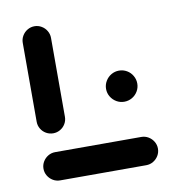

<svg xmlns="http://www.w3.org/2000/svg" viewBox="-65 -578 586 637"><g transform="rotate(-10 228.0 -259.5)"><path d="M425.2 -47.8Q425.2 -34.8 418.7 -23.9Q412.2 -13 401.3 -6.5Q390.4 0 377.4 0H87.4Q74.4 0 63.5 -6.5Q52.6 -13 46.1 -23.9Q39.6 -34.8 39.6 -47.8Q39.6 -60.4 46.1 -71.3Q52.6 -82.2 63.5 -88.7Q74.4 -95.2 87.4 -95.2H377.4Q390.4 -95.2 401.3 -88.7Q412.2 -82.2 418.7 -71.3Q425.2 -60.4 425.2 -47.8ZM92.2 -157.8Q79.3 -157.8 68.3 -164.1Q57.4 -170.4 50.9 -181.3Q44.4 -192.2 44.4 -205.2V-470.7Q44.4 -483.7 50.9 -494.6Q57.4 -505.6 68.3 -512Q79.3 -518.5 92.2 -518.5Q104.8 -518.5 115.7 -512Q126.7 -505.6 133.1 -494.6Q139.6 -483.7 139.6 -470.7V-205.2Q139.6 -192.2 133.1 -181.3Q126.7 -170.4 115.7 -164.1Q104.8 -157.8 92.2 -157.8ZM290 -272.2Q290 -286.3 297.2 -298.5Q304.4 -310.7 316.5 -317.8Q328.5 -324.8 342.6 -324.8Q356.7 -324.8 368.9 -317.8Q381.1 -310.7 388.1 -298.5Q395.2 -286.3 395.2 -272.2Q395.2 -258.1 388.1 -246.1Q381.1 -234.1 368.9 -227Q356.7 -220 342.6 -220Q328.5 -220 316.5 -227Q304.4 -234.1 297.2 -246.1Q290 -258.1 290 -272.2Z"/></g></svg>

Font: 26F Galaxy Sans Extra Bold
Style: Regular
Weight: 800
Designer: C₂₉H₂₅N₃O₅
Version: Version 1.100